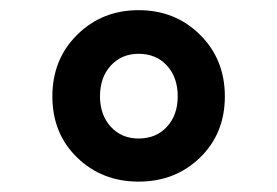

<svg xmlns="http://www.w3.org/2000/svg" viewBox="-20 -805 540 374"><path d="M369.6 -498Q321.3 -451.2 250 -451.2Q178.7 -451.2 130.4 -498Q82 -544.9 82 -617.2Q82 -689.5 130.4 -737.3Q178.7 -785.2 250 -785.2Q321.3 -785.2 369.6 -737.3Q418 -689.5 418 -617.2Q418 -544.9 369.6 -498ZM250 -535.2Q284.2 -535.2 305.2 -558.1Q326.2 -581.1 326.2 -617.2Q326.2 -654.3 305.2 -677.2Q284.2 -700.2 250 -700.2Q216.8 -700.2 195.8 -677.2Q174.8 -654.3 174.8 -617.2Q174.8 -581.1 195.8 -558.1Q216.8 -535.2 250 -535.2Z"/></svg>

Font: GenEi Gothic M Heavy
Style: Regular
Weight: 800
Designer: o_tamon (Modified); [Source Han Sans]
Ryoko NISHIZUKA  (kana & ideographs); Paul D. Hunt (Latin, Greek & Cyrillic); Wenl
Version: Version 1.1a;Original Version 1.004